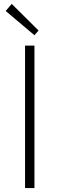

<svg xmlns="http://www.w3.org/2000/svg" viewBox="-20 -961 304 981"><path d="M108 0V-728H156V0ZM156 -781 9 -905 40 -941 177 -805Z"/></svg>

Font: Noto Sans KR Thin ExtraLight
Style: Regular
Weight: 250
Version: Version 2.004-H2;hotconv 1.0.118;makeotfexe 2.5.65603